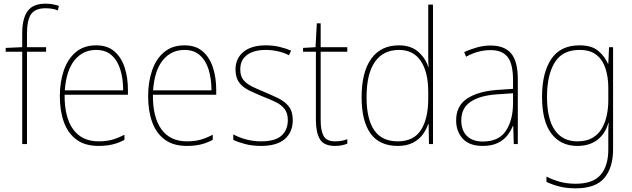

<svg xmlns="http://www.w3.org/2000/svg" viewBox="-20 -785 3443 1046"><path d="M231 -503H127V0H101V-503H11V-524L101 -528V-604Q101 -683 130 -724Q159 -765 228 -765Q250 -765 268 -761.5Q286 -758 301 -753L295 -728Q280 -735 262 -737.5Q244 -740 228 -740Q172 -740 149.5 -708Q127 -676 127 -601V-528H231Z M504 -538Q566 -538 604 -504.5Q642 -471 659.5 -416Q677 -361 677 -295V-269H332Q331 -146 378.5 -80.5Q426 -15 517 -15Q557 -15 588 -23Q619 -31 658 -51V-23Q626 -6 592.5 2Q559 10 517 10Q443 10 396.5 -24.5Q350 -59 328 -120Q306 -181 306 -261Q306 -338 327.5 -401Q349 -464 393 -501Q437 -538 504 -538ZM504 -513Q432 -513 386.5 -457.5Q341 -402 333 -293H651Q651 -356 635.5 -406Q620 -456 587.5 -484.5Q555 -513 504 -513Z M985 -538Q1047 -538 1085 -504.5Q1123 -471 1140.5 -416Q1158 -361 1158 -295V-269H813Q812 -146 859.5 -80.5Q907 -15 998 -15Q1038 -15 1069 -23Q1100 -31 1139 -51V-23Q1107 -6 1073.5 2Q1040 10 998 10Q924 10 877.5 -24.5Q831 -59 809 -120Q787 -181 787 -261Q787 -338 808.5 -401Q830 -464 874 -501Q918 -538 985 -538ZM985 -513Q913 -513 867.5 -457.5Q822 -402 814 -293H1132Q1132 -356 1116.5 -406Q1101 -456 1068.5 -484.5Q1036 -513 985 -513Z M1575 -130Q1575 -66 1532 -28Q1489 10 1402 10Q1354 10 1314.5 -0.5Q1275 -11 1251 -23V-53Q1284 -35 1322.5 -25Q1361 -15 1402 -15Q1479 -15 1513.5 -46Q1548 -77 1548 -131Q1548 -168 1530.5 -191Q1513 -214 1482 -229Q1451 -244 1412 -259Q1371 -276 1337 -292.5Q1303 -309 1283 -335.5Q1263 -362 1263 -407Q1263 -466 1306 -502Q1349 -538 1428 -538Q1468 -538 1503.5 -529.5Q1539 -521 1566 -509L1554 -484Q1531 -497 1496.5 -505Q1462 -513 1428 -513Q1364 -513 1326.5 -486Q1289 -459 1289 -407Q1289 -370 1306.5 -349Q1324 -328 1353.5 -313.5Q1383 -299 1420 -284Q1460 -267 1495.5 -250Q1531 -233 1553 -205.5Q1575 -178 1575 -130Z M1805 -15Q1826 -15 1842 -18Q1858 -21 1872 -27V-2Q1858 3 1842.5 6.5Q1827 10 1805 10Q1744 10 1722.5 -27Q1701 -64 1701 -130V-503H1631V-524L1699 -528L1706 -658H1727V-528H1872V-503H1727V-130Q1727 -74 1743 -44.5Q1759 -15 1805 -15Z M2147 10Q2047 10 1998.5 -58Q1950 -126 1950 -255Q1950 -392 2002.5 -465Q2055 -538 2153 -538Q2219 -538 2259 -502.5Q2299 -467 2313 -420H2315Q2313 -448 2313 -474Q2313 -500 2313 -526V-760H2339V0H2317L2315 -110H2313Q2303 -79 2282.5 -51.5Q2262 -24 2228.5 -7Q2195 10 2147 10ZM2147 -15Q2234 -15 2273.5 -77Q2313 -139 2313 -248V-284Q2313 -392 2272.5 -452.5Q2232 -513 2154 -513Q2068 -513 2022.5 -448Q1977 -383 1977 -255Q1977 -137 2018.5 -76Q2060 -15 2147 -15Z M2653 -537Q2728 -537 2764.5 -494Q2801 -451 2801 -353V0H2779L2776 -99H2774Q2763 -71 2743 -46Q2723 -21 2690.5 -5.5Q2658 10 2610 10Q2537 10 2501 -29.5Q2465 -69 2465 -129Q2465 -208 2524 -247.5Q2583 -287 2687 -295L2775 -301V-347Q2775 -437 2745.5 -474.5Q2716 -512 2653 -512Q2621 -512 2588.5 -504Q2556 -496 2519 -476L2509 -501Q2543 -517 2579.5 -527Q2616 -537 2653 -537ZM2688 -271Q2596 -265 2544.5 -231Q2493 -197 2493 -129Q2493 -75 2523.5 -44.5Q2554 -14 2610 -14Q2697 -14 2735.5 -71.5Q2774 -129 2775 -220V-277Z M3137 -538Q3203 -538 3238.5 -508.5Q3274 -479 3292 -438H3294L3298 -528H3320V29Q3320 127 3273 184Q3226 241 3116 241Q3066 241 3027.5 231Q2989 221 2957 206V177Q2990 194 3029 205Q3068 216 3116 216Q3211 216 3252.5 167Q3294 118 3294 29V-15Q3294 -42 3294 -63.5Q3294 -85 3296 -115H3294Q3278 -57 3235 -23.5Q3192 10 3125 10Q3035 10 2984 -57Q2933 -124 2933 -258Q2933 -388 2983 -463Q3033 -538 3137 -538ZM3137 -513Q3044 -513 3002 -444.5Q2960 -376 2960 -258Q2960 -137 3002.5 -76Q3045 -15 3125 -15Q3176 -15 3208.5 -34.5Q3241 -54 3259.5 -86.5Q3278 -119 3286 -158.5Q3294 -198 3294 -237V-307Q3294 -364 3279 -411Q3264 -458 3230 -485.5Q3196 -513 3137 -513Z"/></svg>

Font: Noto Sans Khmer UI SemiCondensed Thin
Style: Regular
Weight: 100
Width: 4
Designer: Danh Hong and the Monotype Design Team
Foundry: Monotype Imaging Inc.
Version: Version 2.002; ttfautohint (v1.8.4.7-5d5b)